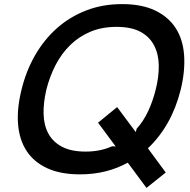

<svg xmlns="http://www.w3.org/2000/svg" viewBox="-20 -840 925 936"><path d="M788 1 694 76 603 -47Q552 -19 494 -4.5Q436 10 370 10Q275 10 210 -20Q145 -50 109.5 -104.5Q74 -159 68 -235Q62 -311 85 -403Q107 -494 151 -570.5Q195 -647 257.5 -702.5Q320 -758 400 -789Q480 -820 575 -820Q671 -820 736 -789Q801 -758 836.5 -703Q872 -648 877.5 -571Q883 -494 861 -403Q817 -227 701 -117ZM739 -403Q755 -466 754 -521.5Q753 -577 731 -619Q709 -661 664.5 -685Q620 -709 548 -709Q477 -709 421 -685.5Q365 -662 322.5 -620.5Q280 -579 251 -523Q222 -467 206 -403Q191 -339 192.5 -284Q194 -229 216 -188.5Q238 -148 282.5 -124.5Q327 -101 398 -101Q469 -101 527 -127L544 -126L458 -242L551 -318L642 -196L646 -212Q680 -250 702.5 -298.5Q725 -347 739 -403Z"/></svg>

Font: TypoPRO Sinkin Sans
Style: 500 Medium Italic
Weight: 500
Italic angle: -112°
Designer: Keith Bates
Foundry: K-Type
Version: Sinkin Sans (version 1.0)  by Keith Bates   •   © 2014   www